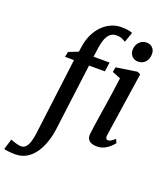

<svg xmlns="http://www.w3.org/2000/svg" viewBox="-301 -938 1129 1314"><g transform="rotate(20 263.5 -281.5)"><path d="M144 -605.5Q151 -649 169.2 -687Q187.5 -725 215.2 -753.8Q243 -782.5 278.2 -798.8Q313.5 -815 353.5 -815Q373.5 -815 394.8 -812.8Q416 -810.5 435 -803L409 -728.5Q400 -735.5 383.2 -743.2Q366.5 -751 341 -750.5Q313.5 -750.5 295.8 -734.8Q278 -719 267.5 -691Q257 -663 252 -625.5L243 -559.5H359.5L350 -492H234.5L173 -11Q166.5 42.5 150.2 89.8Q134 137 109 173Q84 209 49 230Q14 251 -30.5 251.5Q-55 252 -79.5 249.2Q-104 246.5 -115.5 243L-92 166Q-88.5 168 -74.8 172.8Q-61 177.5 -44 181.8Q-27 186 -14.5 186Q5.5 186 19 172Q32.5 158 41 131.8Q49.5 105.5 54.5 68.5L125 -492H59.5L67.5 -530.5L136.5 -557.5ZM472.5 10Q449 10 432.2 2.8Q415.5 -4.5 407.2 -18.8Q399 -33 401.5 -54.5Q403.5 -75 408.5 -109.2Q413.5 -143.5 420.2 -187.5Q427 -231.5 434.8 -281Q442.5 -330.5 449.8 -382Q457 -433.5 463.5 -482.5L402.5 -507L409.5 -543L561 -566L584 -555L514.5 -91Q511.5 -73 516.2 -64.2Q521 -55.5 530 -55.5Q540 -55.5 551.2 -61.8Q562.5 -68 579.5 -84L592.5 -57.5Q587.5 -50 571.8 -34Q556 -18 531 -4Q506 10 472.5 10ZM538.5 -632Q512.5 -632 495 -650.2Q477.5 -668.5 478 -697Q479 -730.5 499.8 -752.8Q520.5 -775 552.5 -775Q580 -775 596.5 -757.2Q613 -739.5 612.5 -713Q612.5 -677.5 592.2 -654.8Q572 -632 538.5 -632Z"/></g></svg>

Font: Merriweather 20pt Medium
Style: Italic
Weight: 500
Italic angle: -7.8°
Version: Version 2.101